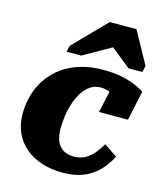

<svg xmlns="http://www.w3.org/2000/svg" viewBox="-119 -886 835 987"><g transform="rotate(15 298.0 -392.5)"><path d="M341 -82Q376 -82 402 -96.5Q428 -111 447.5 -135Q467 -159 482 -185L552 -138Q530 -93 496.5 -59Q463 -25 417 -6Q371 13 307 13Q247 13 197 -3Q147 -19 109.5 -50Q72 -81 51.5 -126Q31 -171 31 -228Q31 -295 53.5 -353.5Q76 -412 120 -457Q164 -502 228.5 -527Q293 -552 375 -552Q437 -552 481.5 -541.5Q526 -531 554.5 -517.5Q583 -504 596 -495L562 -337H408L442 -490Q457 -489 464 -480Q471 -471 473 -459Q475 -447 472.5 -437Q470 -427 464 -422Q457 -434 446.5 -442.5Q436 -451 420.5 -456Q405 -461 385 -461Q354 -461 329.5 -444.5Q305 -428 288 -400.5Q271 -373 260 -339.5Q249 -306 244 -270.5Q239 -235 239 -204Q239 -166 250 -138.5Q261 -111 284 -96.5Q307 -82 341 -82ZM484 -798H342L175 -627L167 -593H244L440 -704L354 -707L497 -593H570L578 -627Z"/></g></svg>

Font: Roboto Serif ExtraBold
Style: Italic
Weight: 800
Italic angle: -10°
Version: Version 1.007